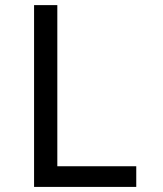

<svg xmlns="http://www.w3.org/2000/svg" viewBox="-20 -734 640 754"><path d="M113.8 0V-713.9H205.1V-81.1H515.1V0Z"/></svg>

Font: Noto Mono
Style: Regular
Weight: 400
Designer: Monotype Design Team
Foundry: Monotype Imaging Inc.
Version: Version 1.00